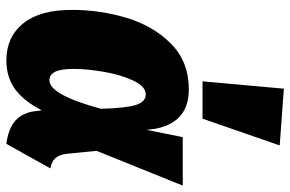

<svg xmlns="http://www.w3.org/2000/svg" viewBox="-174 -717 910 602"><g transform="rotate(90 281.0 -416.0)"><path d="M387 -420 410 -534H562L453 -264L462 -172Q465 -146 476.5 -134Q488 -122 508 -119L431 19Q383 13 357.5 -10Q332 -33 328 -76L326 -92Q296 -34 258.5 -7.5Q221 19 169 19Q96 19 53.5 -33.5Q11 -86 11 -186Q11 -276 36.5 -359.5Q62 -443 118 -498Q174 -553 260 -553Q320 -553 351.5 -518.5Q383 -484 387 -420ZM196 -193Q196 -152 205 -134Q214 -116 232 -116Q277 -116 321 -277Q319 -357 309 -387.5Q299 -418 276 -418Q251 -418 232.5 -378.5Q214 -339 205 -285.5Q196 -232 196 -193ZM258 -851 436 -838 352 -596H235Z"/></g></svg>

Font: Fira Sans Condensed Black
Style: Italic
Weight: 900
Width: 3
Italic angle: -8°
Designer: Carrois Corporate & Edenspiekermann AG
Foundry: Carrois Corporate GbR & Edenspiekermann AG
Version: Version 4.203